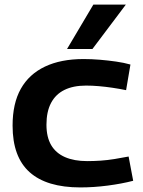

<svg xmlns="http://www.w3.org/2000/svg" viewBox="-20 -809 626 839"><path d="M35 -260Q35 -357 71 -421Q107 -485 176.5 -518Q246 -551 345 -551Q380 -551 416 -548Q452 -545 487 -540Q522 -535 550 -527L531 -415Q502 -421 471.5 -425.5Q441 -430 412 -432.5Q383 -435 356 -435Q300 -435 261.5 -416Q223 -397 203 -359Q183 -321 183 -264Q183 -210 203.5 -175Q224 -140 264 -122.5Q304 -105 361 -105Q390 -105 419.5 -107Q449 -109 480 -114Q511 -119 542 -125L562 -19Q512 -6 450.5 2Q389 10 331 10Q184 10 109.5 -56.5Q35 -123 35 -260ZM273 -595 388 -789H530L384 -595Z"/></svg>

Font: Georama SemiExpanded SemiBold
Style: Regular
Weight: 600
Width: 6
Designer: Jean-Baptiste Levee
Foundry: Production Type
Version: Version 1.001